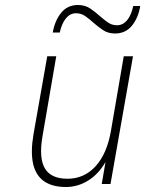

<svg xmlns="http://www.w3.org/2000/svg" viewBox="-20 -736 581 768"><path d="M244 12Q188.5 12 155.5 -11.5Q122.5 -35 112.2 -82Q102 -129 114 -199L169 -511H205L150 -191Q135 -104 159.5 -62.5Q184 -21 250 -21Q317 -21 362.8 -71.5Q408.5 -122 424 -214L475 -511H512L422 0H387L402 -88Q374.5 -40 333 -14Q291.5 12 244 12ZM440 -602Q412 -602 391.8 -615.8Q371.5 -629.5 354 -645Q338 -659.5 321.5 -671.2Q305 -683 284 -683Q261 -683 244.2 -663.2Q227.5 -643.5 219 -606H191Q199.5 -654 224.8 -685Q250 -716 292 -716Q320 -716 340.8 -702Q361.5 -688 378.5 -672.5Q394.5 -658.5 410.8 -646.8Q427 -635 448 -635Q471.5 -635 488.2 -654.8Q505 -674.5 513 -712H541Q533 -664 507.5 -633Q482 -602 440 -602Z"/></svg>

Font: Overpass Thin
Style: Italic
Weight: 250
Italic angle: -10°
Designer: Delve Withrington, Dave Bailey, Thomas Jockin
Foundry: Delve Fonts LLC
Version: Version 4.000